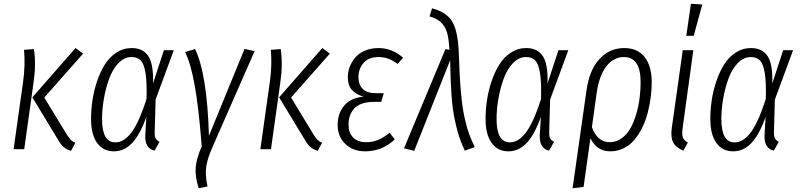

<svg xmlns="http://www.w3.org/2000/svg" viewBox="-20 -788 4228 1014"><path d="M355 8.8Q329.6 0.5 315.2 -12.2Q300.8 -24.9 286.1 -50.8L150.9 -273.9L378.9 -534.2L418.9 -504.9L213.9 -272.9L333 -77.1Q345.2 -57.6 354.5 -48.8Q363.8 -40 377.9 -34.2ZM51.8 0 102.1 -356.9Q114.3 -443.4 106.9 -524.9L159.2 -528.8Q171.4 -448.7 157.2 -352.1L107.9 0Z M675.8 -534.2Q735.4 -534.2 763.4 -491.5Q791.5 -448.7 788.1 -347.2L845.7 -522.9H897.9L801.8 -262.2L796.9 -88.9Q796.4 -66.9 802.7 -56.2Q809.1 -45.4 822.8 -39.1L795.9 7.8Q744.6 -4.9 747.1 -73.2L752.9 -170.9Q720.7 -79.1 679 -33.9Q637.2 11.2 581.1 11.2Q524.9 11.2 492.9 -33Q460.9 -77.1 460.9 -160.2Q460.9 -208.5 468.3 -258.3Q475.6 -308.1 492.4 -358.2Q509.3 -408.2 533.4 -447Q557.6 -485.8 594.5 -510Q631.3 -534.2 675.8 -534.2ZM674.8 -486.8Q636.2 -486.8 605 -453.9Q573.7 -420.9 555.7 -370.1Q537.6 -319.3 528.3 -264.4Q519 -209.5 519 -159.2Q519 -36.1 588.9 -36.1Q609.9 -36.1 629.2 -46.6Q648.4 -57.1 669.2 -82Q689.9 -106.9 711.4 -153.1Q732.9 -199.2 753.9 -266.1Q756.3 -354 748.5 -402.1Q740.7 -450.2 723.4 -468.5Q706.1 -486.8 674.8 -486.8Z M1010.3 -528.8Q1073.7 -397.9 1083.5 -70.8L1271.5 -529.8L1324.7 -518.1L1101.6 -9.8Q1075.2 49.3 1069.1 92.8Q1063 136.2 1075.7 196.8L1029.3 206.1Q1009.8 146.5 1013.4 97.9Q1017.1 49.3 1045.4 -15.1Q1029.3 -220.2 1008.5 -335.9Q987.8 -451.7 957.5 -513.2Z M1658.2 8.8Q1632.8 0.5 1618.4 -12.2Q1604 -24.9 1589.4 -50.8L1454.1 -273.9L1682.1 -534.2L1722.2 -504.9L1517.1 -272.9L1636.2 -77.1Q1648.4 -57.6 1657.7 -48.8Q1667 -40 1681.2 -34.2ZM1355 0 1405.3 -356.9Q1417.5 -443.4 1410.2 -524.9L1462.4 -528.8Q1474.6 -448.7 1460.4 -352.1L1411.1 0Z M1908.2 11.2Q1844.2 11.2 1803.7 -27.6Q1763.2 -66.4 1763.2 -128.9Q1763.2 -188.5 1797.4 -229.7Q1831.5 -271 1899.9 -277.8Q1859.4 -289.1 1838.1 -313.5Q1816.9 -337.9 1816.9 -380.9Q1816.9 -408.2 1826.9 -434.6Q1836.9 -460.9 1855.7 -483.6Q1874.5 -506.3 1906.7 -520.3Q1939 -534.2 1979 -534.2Q2051.8 -534.2 2108.9 -482.9L2080.1 -450.2Q2032.2 -486.8 1980 -486.8Q1926.8 -486.8 1899.9 -455.6Q1873 -424.3 1873 -380.9Q1873 -340.8 1896 -318.4Q1918.9 -295.9 1964.8 -295.9H2006.8L1993.2 -250H1956.1Q1918.5 -250 1891.4 -240.5Q1864.3 -231 1849.4 -213.6Q1834.5 -196.3 1827.6 -175.8Q1820.8 -155.3 1820.8 -129.9Q1820.8 -86.4 1845 -61.8Q1869.1 -37.1 1912.1 -37.1Q1949.2 -37.1 1977.5 -49.3Q2005.9 -61.5 2038.1 -86.9L2064.9 -51.8Q1998.5 11.2 1908.2 11.2Z M2261.7 -744.1Q2340.8 -723.6 2370.1 -671.1Q2399.4 -618.7 2403.3 -502.9Q2406.7 -385.3 2414.1 -302.7Q2421.4 -220.2 2433.8 -165.3Q2446.3 -110.4 2457.3 -80.8Q2468.3 -51.3 2487.3 -11.2L2434.6 7.8Q2416 -33.2 2405.3 -64.9Q2394.5 -96.7 2382.6 -150.9Q2370.6 -205.1 2364.7 -283.4Q2358.9 -361.8 2357.4 -470.2L2167.5 8.8L2113.8 -4.9L2332.5 -528.8L2353.5 -524.9Q2350.6 -580.6 2341.8 -613Q2333 -645.5 2310.8 -668Q2288.6 -690.4 2248.5 -701.2Z M2759.3 -534.2Q2818.8 -534.2 2846.9 -491.5Q2875 -448.7 2871.6 -347.2L2929.2 -522.9H2981.4L2885.3 -262.2L2880.4 -88.9Q2879.9 -66.9 2886.2 -56.2Q2892.6 -45.4 2906.2 -39.1L2879.4 7.8Q2828.1 -4.9 2830.6 -73.2L2836.4 -170.9Q2804.2 -79.1 2762.5 -33.9Q2720.7 11.2 2664.6 11.2Q2608.4 11.2 2576.4 -33Q2544.4 -77.1 2544.4 -160.2Q2544.4 -208.5 2551.8 -258.3Q2559.1 -308.1 2575.9 -358.2Q2592.8 -408.2 2616.9 -447Q2641.1 -485.8 2678 -510Q2714.8 -534.2 2759.3 -534.2ZM2758.3 -486.8Q2719.7 -486.8 2688.5 -453.9Q2657.2 -420.9 2639.2 -370.1Q2621.1 -319.3 2611.8 -264.4Q2602.5 -209.5 2602.5 -159.2Q2602.5 -36.1 2672.4 -36.1Q2693.4 -36.1 2712.6 -46.6Q2731.9 -57.1 2752.7 -82Q2773.4 -106.9 2794.9 -153.1Q2816.4 -199.2 2837.4 -266.1Q2839.8 -354 2832 -402.1Q2824.2 -450.2 2806.9 -468.5Q2789.6 -486.8 2758.3 -486.8Z M3276.9 -534.2Q3347.2 -534.2 3384.5 -486.6Q3421.9 -439 3421.9 -354Q3421.9 -314.9 3416.7 -274.7Q3411.6 -234.4 3400.9 -192.9Q3390.1 -151.4 3372.3 -115Q3354.5 -78.6 3331.1 -50.3Q3307.6 -22 3274.4 -5.4Q3241.2 11.2 3202.1 11.2Q3166 11.2 3139.6 -7.3Q3113.3 -25.9 3098.1 -58.1L3062 199.2L3003.9 206.1L3077.1 -308.1Q3091.8 -417 3145.3 -475.6Q3198.7 -534.2 3276.9 -534.2ZM3200.2 -37.1Q3235.4 -37.1 3264.2 -58.3Q3293 -79.6 3311 -113Q3329.1 -146.5 3341.3 -189.5Q3353.5 -232.4 3358.4 -273.4Q3363.3 -314.5 3363.3 -354Q3363.3 -486.8 3274.9 -486.8Q3220.2 -486.8 3182.1 -437.5Q3144 -388.2 3130.9 -295.9L3106 -116.2Q3134.8 -37.1 3200.2 -37.1Z M3628.9 -768.1 3689 -764.2 3643.6 -599.1H3604.5ZM3641.6 -522.9 3585 -110.8Q3580.6 -78.1 3586.4 -62.3Q3592.3 -46.4 3612.8 -35.2L3588.9 7.8Q3548.8 -9.3 3534.9 -36.6Q3521 -64 3527.8 -111.8L3585.9 -522.9Z M3946.3 -534.2Q4005.9 -534.2 4033.9 -491.5Q4062 -448.7 4058.6 -347.2L4116.2 -522.9H4168.5L4072.3 -262.2L4067.4 -88.9Q4066.9 -66.9 4073.2 -56.2Q4079.6 -45.4 4093.3 -39.1L4066.4 7.8Q4015.1 -4.9 4017.6 -73.2L4023.4 -170.9Q3991.2 -79.1 3949.5 -33.9Q3907.7 11.2 3851.6 11.2Q3795.4 11.2 3763.4 -33Q3731.4 -77.1 3731.4 -160.2Q3731.4 -208.5 3738.8 -258.3Q3746.1 -308.1 3762.9 -358.2Q3779.8 -408.2 3804 -447Q3828.1 -485.8 3865 -510Q3901.9 -534.2 3946.3 -534.2ZM3945.3 -486.8Q3906.7 -486.8 3875.5 -453.9Q3844.2 -420.9 3826.2 -370.1Q3808.1 -319.3 3798.8 -264.4Q3789.6 -209.5 3789.6 -159.2Q3789.6 -36.1 3859.4 -36.1Q3880.4 -36.1 3899.7 -46.6Q3918.9 -57.1 3939.7 -82Q3960.4 -106.9 3981.9 -153.1Q4003.4 -199.2 4024.4 -266.1Q4026.9 -354 4019 -402.1Q4011.2 -450.2 3993.9 -468.5Q3976.6 -486.8 3945.3 -486.8Z"/></svg>

Font: Fira Sans Compressed Light
Style: Italic
Weight: 300
Width: 3
Italic angle: -8°
Designer: Carrois Corporate & Edenspiekermann AG
Foundry: Carrois Corporate GbR & Edenspiekermann AG
Version: Version 4.203;PS 004.203;hotconv 1.0.88;makeotf.lib2.5.64775